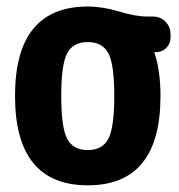

<svg xmlns="http://www.w3.org/2000/svg" viewBox="-20 -550 540 580"><path d="M183.1 -130.4Q201.2 -96.7 245.1 -96.7Q289.1 -96.7 307.1 -130.4Q325.2 -164.1 325.2 -260.3Q325.2 -356.4 307.1 -389.6Q289.1 -422.9 245.1 -422.9Q201.2 -422.9 183.1 -389.6Q165 -356.4 165 -260.3Q165 -164.1 183.1 -130.4ZM442.4 -500Q464.8 -500 480 -484.4Q495.1 -468.8 495.1 -446.3V-435.5Q495.1 -418 482.4 -405.3Q469.7 -392.6 452.1 -392.6H447.3Q446.3 -392.6 446.3 -391.6V-390.6Q447.3 -389.6 447.3 -388.7Q464.8 -335 464.8 -259.8Q464.8 9.8 245.1 9.8Q25.4 9.8 25.4 -260.3Q25.4 -530.3 245.1 -530.3Q290 -530.3 340.3 -515.1Q390.6 -500 424.8 -500Z"/></svg>

Font: Rounded-X Mgen+ 1m bold
Style: Bold
Weight: 700
Designer: [Source Han Sans]
Ryoko NISHIZUKA  (kana & ideographs); Paul D. Hunt (Latin, Greek & Cyrillic); Wenlong ZHANG  (bopomofo
Version: Version 1.059.20150602